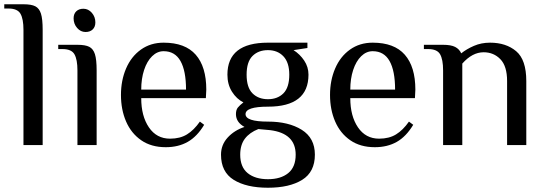

<svg xmlns="http://www.w3.org/2000/svg" viewBox="-34 -680 2554 900"><path d="M76 -540Q76 -591 62 -615.5Q48 -640 6 -640H-14V-660H76Q113 -660 131.5 -650.5Q150 -641 158 -616Q166 -591 166 -540V0H76Z M311 -594Q311 -615 323.5 -627Q336 -639 357 -639Q380 -639 396.5 -620Q413 -601 413 -575Q413 -554 400.5 -542Q388 -530 367 -530Q344 -530 327.5 -549Q311 -568 311 -594ZM329 -350Q329 -401 315 -425.5Q301 -450 259 -450H239V-470H329Q366 -470 384.5 -460.5Q403 -451 411 -426Q419 -401 419 -350V0H329Z M533 -235Q533 -303 557 -359Q581 -415 626.5 -447.5Q672 -480 733 -480Q834 -480 883.5 -423.5Q933 -367 933 -260L931 -220H628Q628 -136 664 -83Q700 -30 763 -30Q810 -30 842.5 -50Q875 -70 903 -110L923 -95Q890 -40 846 -15Q802 10 743 10Q675 10 628 -22.5Q581 -55 557 -110.5Q533 -166 533 -235ZM838 -260Q838 -348 812 -394Q786 -440 733 -440Q703 -440 679 -416.5Q655 -393 641.5 -352Q628 -311 628 -260Z M1002 45Q1002 -1 1033 -35Q1064 -69 1112 -85Q1072 -107 1072 -145Q1072 -165 1081 -176Q1090 -187 1107 -200Q1075 -216 1053.5 -250Q1032 -284 1032 -330Q1032 -480 1222 -480H1407V-455L1342 -445Q1372 -426 1392 -396Q1412 -366 1412 -330Q1412 -180 1222 -180Q1117 -180 1117 -145Q1117 -110 1222 -110Q1319 -110 1380.5 -71.5Q1442 -33 1442 45Q1442 126 1382.5 163Q1323 200 1222 200Q1121 200 1061.5 163Q1002 126 1002 45ZM1322 -330Q1322 -387 1294.5 -416Q1267 -445 1222 -445Q1177 -445 1149.5 -417.5Q1122 -390 1122 -330Q1122 -270 1149.5 -242.5Q1177 -215 1222 -215Q1267 -215 1294.5 -242.5Q1322 -270 1322 -330ZM1352 45Q1352 -55 1232 -70L1177 -75Q1136 -59 1114 -30Q1092 -1 1092 45Q1092 103 1127 131.5Q1162 160 1222 160Q1282 160 1317 131.5Q1352 103 1352 45Z M1513 -235Q1513 -303 1537 -359Q1561 -415 1606.5 -447.5Q1652 -480 1713 -480Q1814 -480 1863.5 -423.5Q1913 -367 1913 -260L1911 -220H1608Q1608 -136 1644 -83Q1680 -30 1743 -30Q1790 -30 1822.5 -50Q1855 -70 1883 -110L1903 -95Q1870 -40 1826 -15Q1782 10 1723 10Q1655 10 1608 -22.5Q1561 -55 1537 -110.5Q1513 -166 1513 -235ZM1818 -260Q1818 -348 1792 -394Q1766 -440 1713 -440Q1683 -440 1659 -416.5Q1635 -393 1621.5 -352Q1608 -311 1608 -260Z M2043 -350Q2043 -401 2029 -425.5Q2015 -450 1973 -450H1953V-470H2043Q2080 -470 2099.5 -460Q2119 -450 2128 -430Q2153 -450 2187.5 -465Q2222 -480 2263 -480Q2338 -480 2385.5 -440Q2433 -400 2433 -300V0H2343V-300Q2343 -370 2311.5 -402.5Q2280 -435 2233 -435Q2180 -435 2133 -382V0H2043Z"/></svg>

Font: El Messiri
Style: Regular
Weight: 400
Designer: Mohamed Gaber
Foundry: Kief Type Foundry
Version: Version 2.006